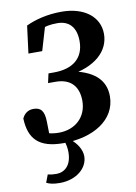

<svg xmlns="http://www.w3.org/2000/svg" viewBox="-97 -739 730 1027"><g transform="rotate(-10 267.5 -225.5)"><path d="M199.9 18.6C361.9 18.6 487.3 -57.7 487.3 -186.1C487.3 -275 426.9 -332.8 295.4 -354.1L283.5 -332.4C441.5 -351.6 514 -430.6 514 -519.4C514 -614.4 431.5 -675.7 310.7 -675.7C231.7 -675.7 165.7 -657.8 116.8 -634.8L97.7 -485.9H172.6L219.9 -645.8L190.6 -631.4L181.8 -601.1C211.4 -613.4 237 -619.2 278.1 -619.2C339.6 -619.2 378.8 -581.5 378.8 -504C378.8 -412.4 318.4 -362.8 214.9 -362.8H184.9L173.7 -312.1H214.2C296.5 -312.1 337.9 -265.3 337.9 -186.8C337.9 -99.3 274.5 -40.7 185.3 -40.7C146.4 -40.7 105.8 -50.9 73.1 -70.1L133.6 -9.8L131.6 -109.6C130.7 -170.8 110.7 -189.8 71.8 -189.8C45.8 -189.8 23 -176.5 10.5 -148.2C14.8 -39.2 64.2 18.6 199.9 18.6ZM71.1 211C87.1 219.6 109.4 225 143.6 225C233.2 225 296.5 171.3 296.5 106.7C296.5 69.9 271.9 32.7 240 7.6V0H203.6C212.6 26.4 216.9 47 216.9 70C216.9 144.1 176.6 174 134 174C116.9 174 103.7 172.7 87.1 169L71.1 211Z"/></g></svg>

Font: Source Serif 4 Variable
Style: Italic
Weight: 400
Italic angle: -12°
Designer: Frank Grießhammer
Foundry: Adobe Systems Incorporated
Version: Version 4.004;hotconv 1.0.116;makeotfexe 2.5.65601